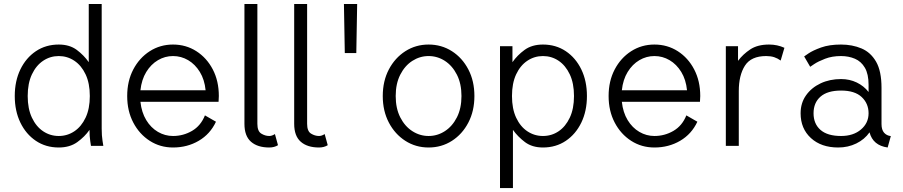

<svg xmlns="http://www.w3.org/2000/svg" viewBox="-20 -743 4600 978"><path d="M498 -88.4Q498 -51.8 502.2 -25.9Q506.3 0 506.3 0H443.4Q443.4 0 439.7 -24.2Q436 -48.3 436 -81.5Q411.6 -46.4 373.5 -19Q335.4 8.3 279.3 8.3Q213.4 8.3 162.8 -25.6Q112.3 -59.6 83.7 -118.7Q55.2 -177.7 55.2 -253.9Q55.2 -330.1 83.7 -389.2Q112.3 -448.2 162.8 -482.2Q213.4 -516.1 279.3 -516.1Q334.5 -516.1 371.1 -488.8Q407.7 -461.4 432.1 -426.3V-722.7H498ZM437.5 -253.9Q437.5 -318.8 416 -364.3Q394.5 -409.7 358.6 -433.6Q322.8 -457.5 279.3 -457.5Q235.8 -457.5 200 -433.6Q164.1 -409.7 142.6 -364.3Q121.1 -318.8 121.1 -253.9Q121.1 -189 142.6 -143.6Q164.1 -98.1 200 -74.2Q235.8 -50.3 279.3 -50.3Q322.8 -50.3 358.6 -74.2Q394.5 -98.1 416 -143.6Q437.5 -189 437.5 -253.9Z M1023.9 -155.3 1080.1 -123Q1050.8 -60.1 992.4 -25.9Q934.1 8.3 861.3 8.3Q795.9 8.3 742.9 -25.6Q689.9 -59.6 658.9 -118.7Q627.9 -177.7 627.9 -253.9Q627.9 -330.1 658.9 -389.2Q689.9 -448.2 742.9 -482.2Q795.9 -516.1 861.3 -516.1Q927.2 -516.1 980.2 -482.2Q1033.2 -448.2 1064 -389.2Q1094.7 -330.1 1094.7 -253.9Q1094.7 -240.7 1093.3 -224.6H695.3Q701.2 -170.4 724.9 -131.3Q748.5 -92.3 784.4 -71.3Q820.3 -50.3 861.3 -50.3Q913.6 -50.3 958.3 -76.4Q1002.9 -102.5 1023.9 -155.3ZM861.3 -457.5Q820.3 -457.5 784.7 -436.5Q749 -415.5 725.1 -376.5Q701.2 -337.4 695.3 -283.2H1027.3Q1022 -337.4 998 -376.5Q974.1 -415.5 938.5 -436.5Q902.8 -457.5 861.3 -457.5Z M1380.4 -60.1 1396 -3.4Q1377 8.3 1351.6 8.3Q1292 8.3 1258.5 -21Q1225.1 -50.3 1225.1 -112.3V-722.7H1291V-112.3Q1291 -74.7 1310.8 -62.5Q1330.6 -50.3 1351.6 -50.3Q1365.2 -50.3 1380.4 -60.1Z M1633.8 -60.1 1649.4 -3.4Q1630.4 8.3 1605 8.3Q1545.4 8.3 1512 -21Q1478.5 -50.3 1478.5 -112.3V-722.7H1544.4V-112.3Q1544.4 -74.7 1564.2 -62.5Q1584 -50.3 1605 -50.3Q1618.7 -50.3 1633.8 -60.1Z M1736.3 -472.7 1731.9 -722.7H1799.3L1794.9 -472.7Z M1929.7 -253.9Q1929.7 -330.1 1960.7 -389.2Q1991.7 -448.2 2044.7 -482.2Q2097.7 -516.1 2163.1 -516.1Q2229 -516.1 2282 -482.2Q2335 -448.2 2365.7 -389.2Q2396.5 -330.1 2396.5 -253.9Q2396.5 -177.7 2365.7 -118.7Q2335 -59.6 2282 -25.6Q2229 8.3 2163.1 8.3Q2097.7 8.3 2044.7 -25.6Q1991.7 -59.6 1960.7 -118.7Q1929.7 -177.7 1929.7 -253.9ZM1995.6 -253.9Q1995.6 -190.9 2018.8 -145.3Q2042 -99.6 2080.3 -75Q2118.7 -50.3 2163.1 -50.3Q2208 -50.3 2246.1 -75Q2284.2 -99.6 2307.4 -145.3Q2330.6 -190.9 2330.6 -253.9Q2330.6 -316.9 2307.4 -362.5Q2284.2 -408.2 2246.1 -432.9Q2208 -457.5 2163.1 -457.5Q2118.7 -457.5 2080.3 -432.9Q2042 -408.2 2018.8 -362.5Q1995.6 -316.9 1995.6 -253.9Z M2592.8 -81.5V214.8H2526.9V-507.8H2590.3V-426.3Q2614.7 -461.4 2652.1 -488.8Q2689.5 -516.1 2745.6 -516.1Q2811.5 -516.1 2862.1 -482.2Q2912.6 -448.2 2941.2 -389.2Q2969.7 -330.1 2969.7 -253.9Q2969.7 -177.7 2941.2 -118.7Q2912.6 -59.6 2862.1 -25.6Q2811.5 8.3 2745.6 8.3Q2690.9 8.3 2654.3 -19Q2617.7 -46.4 2592.8 -81.5ZM2587.9 -253.9Q2587.9 -189 2609.1 -143.6Q2630.4 -98.1 2666.3 -74.2Q2702.1 -50.3 2745.6 -50.3Q2789.6 -50.3 2825.2 -74.2Q2860.8 -98.1 2882.3 -143.6Q2903.8 -189 2903.8 -253.9Q2903.8 -318.8 2882.3 -364.3Q2860.8 -409.7 2825.2 -433.6Q2789.6 -457.5 2745.6 -457.5Q2702.1 -457.5 2666.3 -433.6Q2630.4 -409.7 2609.1 -364.3Q2587.9 -318.8 2587.9 -253.9Z M3476.1 -155.3 3532.2 -123Q3502.9 -60.1 3444.6 -25.9Q3386.2 8.3 3313.5 8.3Q3248 8.3 3195.1 -25.6Q3142.1 -59.6 3111.1 -118.7Q3080.1 -177.7 3080.1 -253.9Q3080.1 -330.1 3111.1 -389.2Q3142.1 -448.2 3195.1 -482.2Q3248 -516.1 3313.5 -516.1Q3379.4 -516.1 3432.4 -482.2Q3485.4 -448.2 3516.1 -389.2Q3546.9 -330.1 3546.9 -253.9Q3546.9 -240.7 3545.4 -224.6H3147.5Q3153.3 -170.4 3177 -131.3Q3200.7 -92.3 3236.6 -71.3Q3272.5 -50.3 3313.5 -50.3Q3365.7 -50.3 3410.4 -76.4Q3455.1 -102.5 3476.1 -155.3ZM3313.5 -457.5Q3272.5 -457.5 3236.8 -436.5Q3201.2 -415.5 3177.2 -376.5Q3153.3 -337.4 3147.5 -283.2H3479.5Q3474.1 -337.4 3450.2 -376.5Q3426.3 -415.5 3390.6 -436.5Q3355 -457.5 3313.5 -457.5Z M3956.5 -434.6Q3941.4 -445.8 3923.6 -451.7Q3905.8 -457.5 3882.8 -457.5Q3805.7 -457.5 3774.4 -408.4Q3743.2 -359.4 3743.2 -279.3V0H3677.2V-507.8H3739.3V-433.1Q3764.6 -466.8 3801.8 -491.5Q3838.9 -516.1 3897.5 -516.1Q3939.5 -516.1 3975.6 -499.5Z M4249.5 8.3Q4163.1 8.3 4110.6 -39.8Q4058.1 -87.9 4058.1 -166Q4058.1 -218.3 4085.7 -257.3Q4113.3 -296.4 4159.9 -318.4Q4206.5 -340.3 4264.2 -340.3Q4307.6 -340.3 4344 -322.8Q4380.4 -305.2 4404.3 -274.4V-311Q4404.3 -365.7 4385.5 -397.9Q4366.7 -430.2 4334.7 -443.8Q4302.7 -457.5 4263.7 -457.5Q4218.3 -457.5 4182.9 -443.8Q4147.5 -430.2 4127.2 -416.5Q4106.9 -402.8 4106.9 -402.8L4076.2 -455.6Q4076.2 -455.6 4098.1 -470.7Q4120.1 -485.8 4162.1 -501Q4204.1 -516.1 4263.7 -516.1Q4321.3 -516.1 4368.2 -496.3Q4415 -476.6 4442.6 -428.7Q4470.2 -380.9 4470.2 -295.4V-111.3Q4470.2 -82 4483.2 -67.1Q4496.1 -52.2 4517.6 -49.8L4501.5 8.3Q4426.8 -2 4409.2 -68.8Q4383.8 -32.7 4341.8 -12.2Q4299.8 8.3 4249.5 8.3ZM4404.3 -166Q4404.3 -215.8 4369.1 -248.8Q4334 -281.7 4264.2 -281.7Q4194.8 -281.7 4159.4 -250.7Q4124 -219.7 4124 -166Q4124 -112.3 4159.4 -81.3Q4194.8 -50.3 4264.2 -50.3Q4326.7 -50.3 4365.5 -83.3Q4404.3 -116.2 4404.3 -166Z"/></svg>

Font: Giphurs Light
Style: Regular
Weight: 300
Version: Version 0.920; ttfautohint (v1.8.4.7-5d5b)